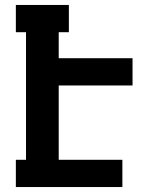

<svg xmlns="http://www.w3.org/2000/svg" viewBox="-20 -755 640 775"><path d="M44 0V-110H85V-625H44V-735H258V-625H217V-520H515V-410H217V-110H474V0Z"/></svg>

Font: Iosevka HT Extrabold Extended
Style: Regular
Weight: 800
Width: 7
Monospace: yes
Designer: Belleve Invis
Foundry: Belleve Invis
Version: Version 32.3.0; ttfautohint (v1.8.4)